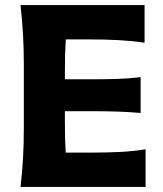

<svg xmlns="http://www.w3.org/2000/svg" viewBox="-20 -733 640 753"><path d="M60.5 0Q67 -57.5 70.2 -111.5Q73.5 -165.5 73.5 -232.5V-474.5Q73.5 -543.5 70.2 -598.8Q67 -654 60.5 -713H547V-565.5Q500.5 -572.5 447.8 -575.5Q395 -578.5 324 -578.5H238Q234.5 -520.5 234.5 -448.5V-422H327.5Q393 -422 440 -423.5Q487 -425 531.5 -430.5V-290Q485 -294 438 -295.5Q391 -297 327.5 -297H234.5V-258.5Q234.5 -190 237.5 -134.5H335.5Q395 -134.5 448.2 -137Q501.5 -139.5 551 -147.5V0Z"/></svg>

Font: Commissioner Flair
Style: Bold
Weight: 700
Designer: Kostas Bartsokas
Foundry: Kostas Bartsokas
Version: Version 1.000; ttfautohint (v1.8.3)